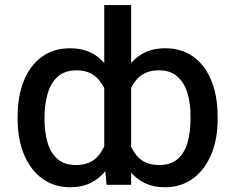

<svg xmlns="http://www.w3.org/2000/svg" viewBox="-20 -748 952 777"><path d="M860.8 -275.4V-265.6Q860.8 -185.5 835 -123.3Q809.1 -61 761 -25.6Q712.9 9.8 646.5 9.8Q599.6 9.8 563.2 -8.5Q526.9 -26.9 501 -61.3Q475.1 -95.7 459.2 -145Q443.4 -194.3 437.5 -257.3V-284.2Q445.3 -368.2 470.7 -428Q496.1 -487.8 540.3 -520.3Q584.5 -552.7 648.9 -552.7Q715.3 -552.7 762.7 -518.3Q810.1 -483.9 835.4 -421.6Q860.8 -359.4 860.8 -275.4ZM751 -265.6V-275.4Q751.5 -328.6 738.8 -370.8Q726.1 -413.1 698 -438.2Q669.9 -463.4 622.6 -463.4Q562.5 -463.4 529.8 -422.4Q497.1 -381.3 487.3 -319.8V-221.7Q500 -161.1 531.5 -120.6Q563 -80.1 624.5 -80.1Q671.4 -80.1 699.2 -104.7Q727.1 -129.4 739 -171.4Q751 -213.4 751 -265.6ZM401.9 -105.5V-727.5H510.7V0H411.1ZM51.3 -265.6V-275.4Q51.3 -359.4 76.7 -421.6Q102.1 -483.9 149.7 -518.3Q197.3 -552.7 263.7 -552.7Q328.1 -552.7 372.1 -520.3Q416 -487.8 441.4 -428Q466.8 -368.2 473.6 -284.2V-257.3Q468.3 -194.3 452.6 -145Q437 -95.7 410.9 -61.3Q384.8 -26.9 348.4 -8.5Q312 9.8 264.6 9.8Q198.7 9.8 150.6 -25.6Q102.5 -61 76.9 -123.3Q51.3 -185.5 51.3 -265.6ZM160.2 -275.4V-265.6Q160.2 -213.4 172.4 -171.4Q184.6 -129.4 212.4 -104.7Q240.2 -80.1 287.6 -80.1Q348.6 -80.1 380.1 -120.6Q411.6 -161.1 423.8 -221.7V-319.8Q415 -380.9 382.3 -422.1Q349.6 -463.4 289.6 -463.4Q242.2 -463.4 214.1 -438.2Q186 -413.1 173.3 -370.8Q160.6 -328.6 160.2 -275.4Z"/></svg>

Font: Inter Cardless
Style: Regular
Weight: 400
Designer: Rasmus Andersson
Foundry: rsms
Version: Version 4.001;git-9221beed3